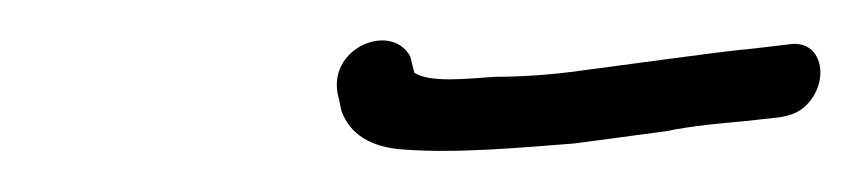

<svg xmlns="http://www.w3.org/2000/svg" viewBox="-20 -330 426 95"><path d="M147 -284 149 -275C153 -264 163 -257 180 -256C206 -254 238 -257 264 -259L309 -265C324 -268 337 -269 348 -270L366 -272C371 -273 375 -274 379 -278C391 -290 387 -311 370 -308L353 -306C342 -305 327 -303 312 -301L267 -295C253 -293 238 -292 225 -292C210 -291 193 -289 185 -294L183 -302C174 -319 143 -307 147 -284Z"/></svg>

Font: Stray Cat
Style: UltExtObl
Weight: 400
Version: Version 1.0